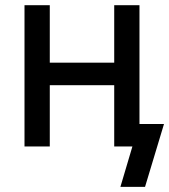

<svg xmlns="http://www.w3.org/2000/svg" viewBox="-20 -566 654 742"><path d="M444.8 -323.7V-236.8H147.9V-323.7ZM172.4 -545.9V0H74.7V-545.9ZM519 -545.9V0H421.4V-545.9ZM445.3 156.2 491.7 0H459V-86.9H613.8L540.5 156.2Z"/></svg>

Font: Inter Cardless
Style: Regular
Weight: 400
Designer: Rasmus Andersson
Foundry: rsms
Version: Version 4.001;git-9221beed3